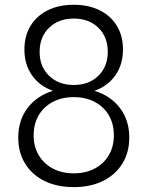

<svg xmlns="http://www.w3.org/2000/svg" viewBox="-20 -767 616 802"><path d="M288.1 14.6Q218.3 14.6 166 -11Q113.8 -36.6 85 -83.5Q56.2 -130.4 56.2 -192.4Q56.2 -264.6 95.2 -315.9Q134.3 -367.2 201.2 -387.7Q145.5 -407.2 113.8 -452.4Q82 -497.6 82 -560.1Q82 -617.2 107.4 -658.9Q132.8 -700.7 179.2 -723.9Q225.6 -747.1 288.1 -747.1Q350.1 -747.1 396.5 -723.9Q442.9 -700.7 468.3 -658.9Q493.7 -617.2 493.7 -560.1Q493.7 -497.6 461.9 -452.4Q430.2 -407.2 374.5 -387.7Q441.9 -367.2 481 -315.9Q520 -264.6 520 -192.4Q520 -130.4 491.2 -83.7Q462.4 -37.1 410.2 -11.2Q357.9 14.6 288.1 14.6ZM288.1 -412.1Q351.6 -412.1 390.9 -450.4Q430.2 -488.8 430.2 -550.3Q430.2 -612.8 390.9 -651.1Q351.6 -689.5 288.1 -689.5Q224.6 -689.5 185.1 -651.1Q145.5 -612.8 145.5 -550.3Q145.5 -488.8 185.1 -450.4Q224.6 -412.1 288.1 -412.1ZM288.1 -43Q337.9 -43 375.7 -63Q413.6 -83 434.6 -118.9Q455.6 -154.8 455.6 -201.7Q455.6 -249.5 434.6 -285.4Q413.6 -321.3 375.7 -341.3Q337.9 -361.3 288.1 -361.3Q238.3 -361.3 200.4 -341.3Q162.6 -321.3 141.6 -285.4Q120.6 -249.5 120.6 -201.7Q120.6 -154.3 141.8 -118.7Q163.1 -83 200.7 -63Q238.3 -43 288.1 -43Z"/></svg>

Font: Kumbh Sans Light
Style: Regular
Weight: 300
Version: Version 1.004